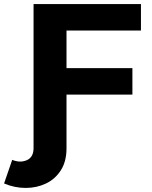

<svg xmlns="http://www.w3.org/2000/svg" viewBox="-64 -720 748 944"><path d="M-44 182 -4 66Q35 82 68 67.5Q101 53 101 8V-700H629V-570H263V-385H587V-255H263V9Q263 74 235 117.5Q207 161 161.5 182.5Q116 204 62 204Q8 204 -44 182Z"/></svg>

Font: Montserrat
Style: Bold
Weight: 700
Designer: Julieta Ulanovsky
Foundry: Julieta Ulanovsky
Version: Version 9.000; ttfautohint (v1.8.4.7-5d5b)